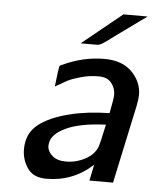

<svg xmlns="http://www.w3.org/2000/svg" viewBox="-50 -709 606 760"><g transform="rotate(5 253.0 -329.5)"><path d="M64 -101.1Q64 -163.1 107.4 -198.5Q150.9 -233.9 231.9 -253.9Q299.8 -271 389.2 -272.9Q401.4 -334 400.9 -347.2Q400.9 -373 384.5 -393.6Q368.2 -414.1 334 -414.1Q295.9 -414.1 261.5 -404.1Q227.1 -394 211.9 -386Q196.8 -377.9 164.1 -358.9Q172.9 -437 175.8 -441.9Q177.7 -443.8 185.1 -446.8Q266.1 -484.9 350.1 -484.9Q421.9 -484.9 460.4 -445.3Q499 -405.8 499 -355Q499 -339.8 493.2 -310.1L426.8 0H333L346.2 -64Q268.1 7.8 162.1 7.8Q110.4 7.8 87.2 -26.1Q64 -60.1 64 -101.1ZM159.2 -120.1Q161.1 -99.1 180.2 -83Q199.2 -66.9 233.9 -66.9Q273.9 -66.9 310.5 -86.4Q347.2 -106 358.9 -140.1Q361.8 -147.9 378.9 -226.1Q277.8 -222.2 221.4 -196Q165 -169.9 160.2 -131.8ZM251 -538.1 409.7 -667H505.9Q452.6 -628.9 391.1 -584Q344.2 -548.8 334.5 -543.5Q324.7 -538.1 315.9 -538.1Q314.9 -538.1 314 -538.1Z"/></g></svg>

Font: CMU Bright
Style: SemiBoldOblique
Weight: 600
Italic angle: -12°
Version: Version 0.7.0